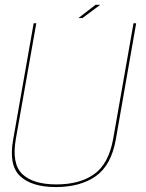

<svg xmlns="http://www.w3.org/2000/svg" viewBox="-20 -771 605 796"><path d="M212 4.5Q312.5 4.5 376.8 -40.5Q441 -85.5 460 -192L544.5 -674.5H533.5L449.5 -197Q431 -92.5 371.2 -49.5Q311.5 -6.5 214 -6.5Q117 -6.5 72.2 -49.5Q27.5 -92.5 46 -197L130.5 -674.5H119.5L34.5 -192Q15.5 -85.5 63.8 -40.5Q112 4.5 212 4.5ZM305 -696H321.5L395.5 -751H376Z"/></svg>

Font: Anybody UltraCondensed Thin Thin
Style: Italic
Weight: 250
Italic angle: -10°
Version: Version 1.111